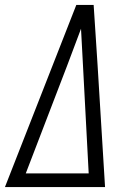

<svg xmlns="http://www.w3.org/2000/svg" viewBox="-28 -755 548 775"><path d="M-8 0 184 -490 280 -735H350L358 -613L366 -490L396 0ZM330 -55 307 -490Q305 -527 303 -564.5Q301 -602 299 -639Q285 -602 271 -564.5Q257 -527 243 -490L76 -55Z"/></svg>

Font: Iosevka SS18 Light
Style: Italic
Weight: 300
Italic angle: -9°
Monospace: yes
Designer: Belleve Invis
Foundry: Belleve Invis
Version: Version 25.1.1; ttfautohint (v1.8.4)